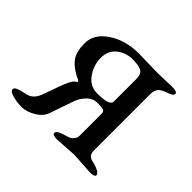

<svg xmlns="http://www.w3.org/2000/svg" viewBox="-110 -523 655 655"><g transform="rotate(45 217.0 -196.0)"><path d="M214 -205Q274 -205 274 -225V-335Q274 -357 262 -365Q250 -373 217.5 -373Q185 -373 161 -353.5Q137 -334 137 -299.5Q137 -265 158 -235Q179 -205 214 -205ZM387 3 307 -2 229 3Q206 3 206 -6.5Q206 -16 229 -24Q230 -24 237.5 -26.5Q245 -29 247 -29.5Q249 -30 255 -32.5Q261 -35 263 -37.5Q265 -40 268 -44Q274 -49 274 -62V-167Q274 -177 267 -180Q260 -183 238 -183Q216 -183 199.5 -166Q183 -149 176 -127L147 -43Q139 -20 113.5 -5Q88 10 66 10Q44 10 28 6Q0 0 0 -12Q0 -24 45 -32Q74 -38 86 -74L105 -127Q121 -173 133 -180.5Q145 -188 135 -192Q101 -207 82 -229Q63 -251 63 -296Q63 -341 109 -371.5Q155 -402 218 -402L311 -400L381 -402Q404 -402 404 -392.5Q404 -383 383.5 -376.5Q363 -370 353.5 -360.5Q344 -351 344 -330V-59Q344 -37 363 -31Q366 -30 376 -28Q410 -18 410 -6Q410 3 387 3Z"/></g></svg>

Font: EB Garamond
Style: Regular
Weight: 400
Version: Version 0.012